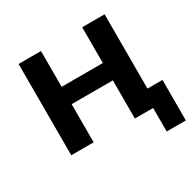

<svg xmlns="http://www.w3.org/2000/svg" viewBox="-144 -647 918 920"><g transform="rotate(-30 315.0 -187.5)"><path d="M71 0V-505H195V-307H423V-505H547V-94H630V130H524V0H423V-211H195V0Z"/></g></svg>

Font: MulishBold
Style: Bold
Weight: 700
Designer: Vernon Adams
Foundry: Vernon Adams
Version: Version 3.602; ttfautohint (v1.8.3)